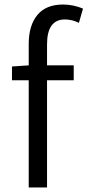

<svg xmlns="http://www.w3.org/2000/svg" viewBox="-20 -829 387 849"><path d="M33 -474V-535L107 -540V-635Q107 -716 145 -762.5Q183 -809 259 -809Q283 -809 305.5 -804Q328 -799 347 -791L329 -728Q298 -743 267 -743Q188 -743 188 -633V-540H306V-474H188V0H107V-474Z"/></svg>

Font: Source Han Sans SC Normal
Style: Regular
Weight: 350
Designer: Ryoko NISHIZUKA 西塚涼子 (kana, bopomofo & ideographs); Paul D. Hunt (Latin, Greek & Cyrillic); Sandoll Communications 산돌커뮤니
Foundry: Adobe
Version: Version 2.004;hotconv 1.0.118;makeotfexe 2.5.65603